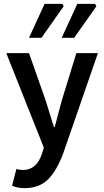

<svg xmlns="http://www.w3.org/2000/svg" viewBox="-20 -764 535 986"><path d="M106 202.1Q70.3 202.1 42 189.9L64 104Q80.6 108.9 98.1 108.9Q168 108.9 195.8 24.9L205.1 -5.9L12.2 -491.2H128.9L213.9 -250Q220.7 -229 234.9 -182.1Q249 -135.3 256.8 -111.8H261.2Q266.6 -131.3 278.8 -178.7Q291 -226.1 297.9 -250L372.1 -491.2H482.9L305.2 22Q272 112.3 226.8 157.2Q181.6 202.1 106 202.1ZM128.9 -569.8 209 -744.1H299.8L307.1 -731.9L192.9 -569.8ZM296.9 -569.8 377 -744.1H467.8L475.1 -731.9L360.8 -569.8Z"/></svg>

Font: Source Sans 3 Semibold
Style: Regular
Weight: 600
Designer: Paul D. Hunt
Foundry: Adobe
Version: Version 3.052;hotconv 1.1.0;makeotfexe 2.6.0